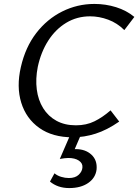

<svg xmlns="http://www.w3.org/2000/svg" viewBox="-20 -688 703 976"><path d="M350 10Q247 10 180 -37.5Q113 -85 88 -166Q63 -247 86 -347Q109 -448 164 -519.5Q219 -591 296 -629.5Q373 -668 460 -668Q517 -668 570 -651.5Q623 -635 663 -602L612 -535Q576 -571 530 -588Q484 -605 438 -605Q371 -605 316.5 -572Q262 -539 225 -481Q188 -423 172 -348Q160 -287 167 -233Q174 -179 199.5 -138Q225 -97 267 -74Q309 -51 366 -51Q419 -51 460.5 -71.5Q502 -92 542 -127L586 -70Q524 -27 466 -8.5Q408 10 350 10ZM336 0H390L350 93L312 80Q322 74 335.5 72Q349 70 365 70Q414 70 444.5 98Q475 126 471 173Q466 216 428.5 242Q391 268 332 268Q302 268 277.5 259.5Q253 251 234 235L257 193Q271 205 291 211Q311 217 330 217Q363 217 380.5 200Q398 183 399 163Q401 142 381 128.5Q361 115 327 115Q318 115 307 116.5Q296 118 284 120Z"/></svg>

Font: Ysabeau Office Medium
Style: Italic
Weight: 500
Italic angle: -12°
Designer: Christian Thalmann (Catharsis Fonts)
Version: Version 2.001;gftools[0.9.30]; featfreeze: tnum,lnum,ss02